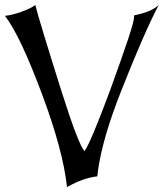

<svg xmlns="http://www.w3.org/2000/svg" viewBox="-20 -758 663 778"><path d="M374.5 -43.5Q344.7 -40 315.2 -29.5Q285.6 -19 251.5 0Q243.2 -75.7 218.5 -167.5Q193.8 -259.3 152.3 -371.1Q106.9 -492.7 69.3 -572.8Q31.7 -652.8 0 -693.8Q18.6 -695.8 37.4 -700.9Q56.2 -706.1 72.8 -712.4Q89.4 -718.8 102.5 -725.3Q115.7 -731.9 123 -737.8Q130.4 -708 157 -620.4Q183.6 -532.7 230 -385.7Q296.9 -174.8 322.3 -145Q348.6 -183.1 426.8 -394Q474.1 -524.4 498.8 -598.4Q523.4 -672.4 523.4 -689.5V-695.8Q593.3 -709.5 623 -737.8Q592.3 -678.7 554.7 -592.5Q517.1 -506.3 471.7 -391.1Q394.5 -196.8 376.5 -63Z"/></svg>

Font: MedievalSharp
Style: Regular
Weight: 500
Version: Version 1.0